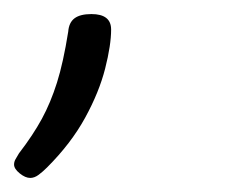

<svg xmlns="http://www.w3.org/2000/svg" viewBox="-24 -91 357 273"><path d="M19 162Q12 162 4 155.5Q-4 149 -4 143Q-4 139 -2 135.5Q0 132 3 127Q23 101 35.5 78Q48 55 57 26.5Q66 -2 73 -46Q74 -59 82 -65Q90 -71 106 -71Q120 -71 127 -65.5Q134 -60 134 -49Q134 -27 125.5 6.5Q117 40 97 76.5Q77 113 43 147Q37 153 31 157.5Q25 162 19 162Z"/></svg>

Font: Playwrite IS Thin
Style: Regular
Weight: 250
Designer: Veronika Burian, José Scaglione
Foundry: TypeTogether
Version: Version 1.002